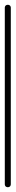

<svg xmlns="http://www.w3.org/2000/svg" viewBox="-20 -780 65 800"><path d="M0 -13H25V-748H0ZM13 -25Q9 -25 6 -23.5Q3 -22 1.5 -19Q0 -16 0 -13Q0 -9 1.5 -6Q3 -3 6 -1.5Q9 0 13 0Q16 0 19 -1.5Q22 -3 23.5 -6Q25 -9 25 -13Q25 -16 23.5 -19Q22 -22 19 -23.5Q16 -25 13 -25ZM13 -760Q9 -760 6 -758.5Q3 -757 1.5 -754Q0 -751 0 -748Q0 -744 1.5 -741Q3 -738 6 -736.5Q9 -735 13 -735Q16 -735 19 -736.5Q22 -738 23.5 -741Q25 -744 25 -748Q25 -751 23.5 -754Q22 -757 19 -758.5Q16 -760 13 -760Z"/></svg>

Font: Wavefont Thin
Style: Regular
Weight: 100
Monospace: yes
Version: Version 3.005;gftools[0.9.33]